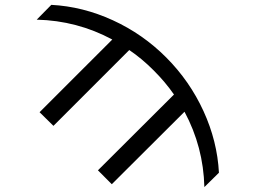

<svg xmlns="http://www.w3.org/2000/svg" viewBox="-20 -760 1040 784"><path d="M874 -54.7 814.5 3.9Q810.5 -160.2 733.4 -303.7L436.5 -7.8L379.9 -64.5L690.4 -374Q655.3 -424.8 606.9 -473.1Q558.6 -521.5 507.8 -555.7L198.2 -246.1L141.6 -301.8L438.5 -598.6Q294.9 -675.8 129.9 -679.7L189.5 -740.2Q318.4 -733.4 440.9 -677.2Q563.5 -621.1 659.2 -524.9Q754.9 -428.7 811 -306.2Q867.2 -183.6 874 -54.7Z"/></svg>

Font: GenEi Gothic M SemiLight
Style: Regular
Weight: 350
Designer: o_tamon (Modified); [Source Han Sans]
Ryoko NISHIZUKA  (kana & ideographs); Paul D. Hunt (Latin, Greek & Cyrillic); Wenl
Version: Version 1.1a;Original Version 1.004